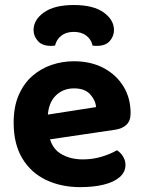

<svg xmlns="http://www.w3.org/2000/svg" viewBox="-20 -743 582 778"><path d="M126.8 -170.1 121.3 -270.4 369.3 -309.1Q366.8 -337.5 345 -361.2Q323.2 -384.9 279.9 -384.9Q234.6 -384.9 204.7 -354.5Q174.9 -324 173.4 -267.6L177.9 -198.5Q187.2 -144.4 225.1 -120.7Q263 -97.1 315.4 -97.1Q357.4 -97.1 394.4 -108.8Q431.5 -120.5 453.8 -134.2Q468.6 -125 478.5 -109Q488.4 -93 488.4 -75Q488.4 -45.3 464.6 -25Q440.8 -4.7 399.6 5.3Q358.4 15.3 305.3 15.3Q227.6 15.3 166.5 -13.9Q105.4 -43 70.4 -101.2Q35.3 -159.3 35.3 -246.2Q35.3 -310 55.6 -357.2Q75.9 -404.3 110.4 -434.6Q144.8 -464.8 188.5 -479.8Q232.1 -494.8 279.4 -494.8Q348 -494.8 399.4 -467.6Q450.8 -440.5 480 -393.2Q509.2 -346 509.2 -284.4Q509.2 -253.3 492.3 -237.4Q475.5 -221.4 445.3 -217.1ZM279 -613.8Q248 -613.8 228.3 -598.3Q208.7 -582.8 203 -558.4Q198.2 -557.4 194.2 -557.3Q190.2 -557.2 185.2 -557.2Q151 -557.2 133.5 -576.9Q116 -596.7 116 -621Q116 -662.9 158.3 -692.8Q200.5 -722.7 279 -722.7Q357.9 -722.7 399.9 -692.7Q441.9 -662.6 441.9 -621Q441.9 -596.7 424.9 -576.9Q408 -557.2 372.7 -557.2Q368.5 -557.2 364 -557.3Q359.5 -557.4 355 -558.4Q350 -582.8 330.1 -598.3Q310.2 -613.8 279 -613.8Z"/></svg>

Font: Baloo Paaji 2
Style: Regular
Weight: 400
Designer: Shuchita Grover, Noopur Datye and Ek Type
Foundry: Ek Type
Version: Version 1.700